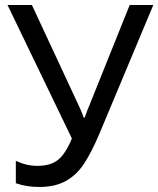

<svg xmlns="http://www.w3.org/2000/svg" viewBox="-20 -734 630 764"><path d="M376 -203Q343 -125 313 -80.5Q283 -36 240.5 -13Q198 10 135 10Q85 10 43 -5V-94Q85 -74 129 -74Q181 -74 211 -98Q241 -122 266 -183L10 -714H107L290 -321Q293 -315 301 -297Q309 -279 313 -266H317Q328 -298 337 -318L496 -714H590Z"/></svg>

Font: Noto Sans Display
Style: Regular
Weight: 400
Designer: Monotype Design team
Foundry: Monotype Imaging Inc.
Version: Version 1.000